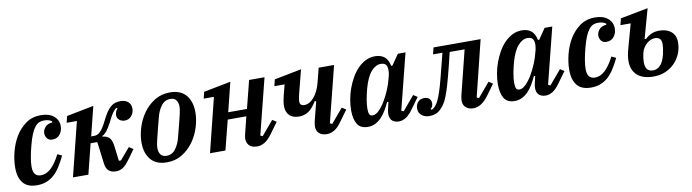

<svg xmlns="http://www.w3.org/2000/svg" viewBox="-29 -1028 5525 1533"><g transform="rotate(-10 2733.5 -261.0)"><path d="M181 12Q105 12 69 -32Q33 -76 33 -156Q33 -215 49.5 -281.5Q66 -348 99.5 -404Q133 -460 184.5 -497Q236 -534 306 -534Q374 -534 411.5 -502Q449 -470 449 -422Q449 -383 427 -354.5Q405 -326 366 -326Q337 -326 323 -344.5Q309 -363 309 -386Q309 -411 328 -434.5Q347 -458 388 -461V-470Q364 -488 324 -488Q303 -488 285 -480.5Q267 -473 251 -453Q235 -433 220 -398Q205 -363 191 -308Q178 -260 170.5 -216Q163 -172 163 -142Q163 -100 179 -80.5Q195 -61 226 -61Q271 -61 309.5 -98Q348 -135 383 -204L419 -187Q396 -139 372 -101.5Q348 -64 320 -39Q292 -14 258 -1Q224 12 181 12Z M824 12Q784 12 762.5 -7Q741 -26 736 -71L715 -240L709 -244H660L599 0H474L583 -438H500L513 -491L733 -534L674 -297H698Q711 -297 722.5 -301.5Q734 -306 747 -318Q760 -330 774 -352Q788 -374 805 -409Q822 -443 838 -467Q854 -491 871.5 -506Q889 -521 908.5 -527.5Q928 -534 952 -534Q992 -534 1014.5 -513.5Q1037 -493 1037 -458Q1037 -426 1016 -400.5Q995 -375 961 -375Q935 -375 917 -390Q899 -405 899 -429Q899 -443 905 -457.5Q911 -472 920 -480L913 -487Q897 -478 880.5 -455Q864 -432 839 -380Q814 -333 797.5 -313.5Q781 -294 762 -285V-280Q799 -276 818 -256.5Q837 -237 843 -188L858 -67H875L955 -161L989 -139L940 -71Q904 -21 878.5 -4.5Q853 12 824 12Z M1241 -40Q1286 -40 1314.5 -78Q1343 -116 1357 -174Q1373 -237 1383.5 -277.5Q1394 -318 1400 -344Q1406 -370 1408 -384.5Q1410 -399 1410 -409Q1410 -440 1395.5 -461Q1381 -482 1347 -482Q1302 -482 1273.5 -444Q1245 -406 1231 -348Q1215 -285 1204.5 -244.5Q1194 -204 1188 -178Q1182 -152 1180 -137.5Q1178 -123 1178 -113Q1178 -82 1192.5 -61Q1207 -40 1241 -40ZM1235 12Q1149 12 1105 -39.5Q1061 -91 1061 -179Q1061 -237 1080.5 -300Q1100 -363 1137.5 -415Q1175 -467 1229 -500.5Q1283 -534 1353 -534Q1439 -534 1483 -482.5Q1527 -431 1527 -343Q1527 -285 1507.5 -222Q1488 -159 1450.5 -107Q1413 -55 1359 -21.5Q1305 12 1235 12Z M1969 12Q1921 12 1901.5 -10.5Q1882 -33 1882 -63Q1882 -75 1885 -90Q1888 -105 1891 -116L1922 -240H1771L1710 0H1585L1694 -438H1611L1624 -491L1844 -534L1785 -297H1937L1994 -522H2119L2005 -69L2023 -61L2120 -176L2153 -155L2092 -71Q2056 -21 2025.5 -4.5Q1995 12 1969 12Z M2532 12Q2509 12 2492.5 5.5Q2476 -1 2466 -11.5Q2456 -22 2451.5 -35.5Q2447 -49 2447 -63Q2447 -75 2449.5 -90Q2452 -105 2455 -116L2492 -261L2481 -265Q2448 -210 2414 -187.5Q2380 -165 2338 -165Q2285 -165 2258.5 -193Q2232 -221 2232 -267Q2232 -285 2235 -304.5Q2238 -324 2244 -349L2267 -438H2184L2197 -491L2417 -534L2367 -339Q2362 -317 2360 -305Q2358 -293 2358 -283Q2358 -248 2394 -248Q2436 -248 2473 -291Q2510 -334 2529 -408L2558 -522H2683L2569 -69L2587 -61L2684 -176L2717 -155L2656 -71Q2621 -21 2590.5 -4.5Q2560 12 2532 12Z M2864 12Q2805 12 2779.5 -28.5Q2754 -69 2754 -141Q2754 -183 2762 -228.5Q2770 -274 2786 -317.5Q2802 -361 2824.5 -400.5Q2847 -440 2876 -469.5Q2905 -499 2940 -516.5Q2975 -534 3016 -534Q3061 -534 3090.5 -511.5Q3120 -489 3131 -436H3141L3200 -522H3262L3148 -69L3166 -61L3263 -176L3296 -155L3235 -71Q3203 -25 3174 -6.5Q3145 12 3116 12Q3094 12 3079.5 5.5Q3065 -1 3056.5 -11Q3048 -21 3044.5 -34Q3041 -47 3041 -60Q3041 -74 3044 -90Q3047 -106 3050 -117L3059 -156L3049 -158Q3033 -123 3014.5 -92Q2996 -61 2973.5 -38Q2951 -15 2924 -1.5Q2897 12 2864 12ZM2917 -72Q2943 -72 2970.5 -100Q2998 -128 3022 -169Q3046 -210 3064.5 -255Q3083 -300 3091 -335L3098 -360Q3109 -408 3099 -437Q3089 -466 3051 -466Q3010 -466 2973 -424.5Q2936 -383 2911 -293Q2906 -275 2901 -253Q2896 -231 2892 -209.5Q2888 -188 2886 -167.5Q2884 -147 2884 -132Q2884 -103 2890.5 -87.5Q2897 -72 2917 -72Z M3364 12Q3323 12 3299 -9.5Q3275 -31 3275 -64Q3275 -93 3293 -115Q3311 -137 3345 -137Q3371 -137 3386 -123Q3401 -109 3401 -86Q3401 -56 3380 -41L3388 -35Q3398 -36 3414 -52Q3425 -63 3435.5 -80Q3446 -97 3458.5 -129Q3471 -161 3485.5 -211.5Q3500 -262 3519 -339L3552 -468H3476L3489 -522H3871L3759 -68L3777 -61L3874 -176L3907 -155L3846 -71Q3813 -26 3782.5 -7.5Q3752 11 3720 12Q3697 12 3681 5Q3665 -2 3655 -12.5Q3645 -23 3640.5 -36Q3636 -49 3636 -62Q3636 -75 3638.5 -89.5Q3641 -104 3644 -115L3731 -464H3610L3581 -345Q3560 -261 3544 -206.5Q3528 -152 3514 -117Q3500 -82 3486.5 -62Q3473 -42 3458 -27Q3437 -5 3413.5 3.5Q3390 12 3364 12Z M4054 12Q3995 12 3969.5 -28.5Q3944 -69 3944 -141Q3944 -183 3952 -228.5Q3960 -274 3976 -317.5Q3992 -361 4014.5 -400.5Q4037 -440 4066 -469.5Q4095 -499 4130 -516.5Q4165 -534 4206 -534Q4251 -534 4280.5 -511.5Q4310 -489 4321 -436H4331L4390 -522H4452L4338 -69L4356 -61L4453 -176L4486 -155L4425 -71Q4393 -25 4364 -6.5Q4335 12 4306 12Q4284 12 4269.5 5.5Q4255 -1 4246.5 -11Q4238 -21 4234.5 -34Q4231 -47 4231 -60Q4231 -74 4234 -90Q4237 -106 4240 -117L4249 -156L4239 -158Q4223 -123 4204.5 -92Q4186 -61 4163.5 -38Q4141 -15 4114 -1.5Q4087 12 4054 12ZM4107 -72Q4133 -72 4160.5 -100Q4188 -128 4212 -169Q4236 -210 4254.5 -255Q4273 -300 4281 -335L4288 -360Q4299 -408 4289 -437Q4279 -466 4241 -466Q4200 -466 4163 -424.5Q4126 -383 4101 -293Q4096 -275 4091 -253Q4086 -231 4082 -209.5Q4078 -188 4076 -167.5Q4074 -147 4074 -132Q4074 -103 4080.5 -87.5Q4087 -72 4107 -72Z M4673 12Q4597 12 4561 -32Q4525 -76 4525 -156Q4525 -215 4541.5 -281.5Q4558 -348 4591.5 -404Q4625 -460 4676.5 -497Q4728 -534 4798 -534Q4866 -534 4903.5 -502Q4941 -470 4941 -422Q4941 -383 4919 -354.5Q4897 -326 4858 -326Q4829 -326 4815 -344.5Q4801 -363 4801 -386Q4801 -411 4820 -434.5Q4839 -458 4880 -461V-470Q4856 -488 4816 -488Q4795 -488 4777 -480.5Q4759 -473 4743 -453Q4727 -433 4712 -398Q4697 -363 4683 -308Q4670 -260 4662.5 -216Q4655 -172 4655 -142Q4655 -100 4671 -80.5Q4687 -61 4718 -61Q4763 -61 4801.5 -98Q4840 -135 4875 -204L4911 -187Q4888 -139 4864 -101.5Q4840 -64 4812 -39Q4784 -14 4750 -1Q4716 12 4673 12Z M5182 12Q5094 12 5048.5 -29Q5003 -70 5003 -144Q5003 -167 5007.5 -193Q5012 -219 5024 -261L5073 -438H4990L5003 -491L5227 -534L5161 -297L5171 -293Q5197 -318 5224.5 -329.5Q5252 -341 5287 -341Q5346 -341 5382.5 -311Q5419 -281 5419 -224Q5419 -175 5401 -132Q5383 -89 5351.5 -57Q5320 -25 5276.5 -6.5Q5233 12 5182 12ZM5186 -37Q5215 -37 5241 -61Q5267 -85 5283 -146Q5295 -197 5295 -232Q5295 -262 5281 -275Q5267 -288 5242 -288Q5224 -288 5207 -280.5Q5190 -273 5175 -260Q5160 -247 5148.5 -228.5Q5137 -210 5132 -189Q5122 -148 5122 -115Q5122 -74 5138 -55.5Q5154 -37 5186 -37Z"/></g></svg>

Font: IBM Plex Serif SemiBold
Style: Italic
Weight: 600
Italic angle: -14°
Designer: Mike Abbink, Paul van der Laan, Pieter van Rosmalen
Foundry: Bold Monday
Version: Version 2.5